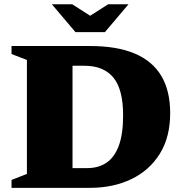

<svg xmlns="http://www.w3.org/2000/svg" viewBox="-20 -904 876 924"><path d="M572.5 -349Q572.5 -474 525.5 -530.8Q478.5 -587.5 387 -587.5H233.5L211.5 -682.5H413.5Q542.5 -682.5 628 -646.5Q713.5 -610.5 756.2 -538.8Q799 -467 799 -359.5Q799 -244.5 749.2 -164.2Q699.5 -84 612.2 -42Q525 0 413 0H211.5L233.5 -95H399.5Q454 -95 492.5 -121Q531 -147 551.8 -203Q572.5 -259 572.5 -349ZM35.5 0V-38L109.5 -67V-615.5L35.5 -644V-682.5H329V0ZM431.5 -817H396.5L500.5 -883.5H598.5L485 -749.5H343L229.5 -883.5H327.5Z"/></svg>

Font: Newsreader ExtraBold
Style: Regular
Weight: 800
Designer: Hugues Gentile
Foundry: Production Type
Version: Version 1.003